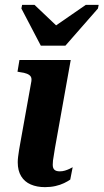

<svg xmlns="http://www.w3.org/2000/svg" viewBox="-20 -761 426 790"><path d="M148 -573H249L383 -726L386 -741H333L168 -627H242L122 -741H71L68 -726ZM165 9Q132 9 106.5 -2Q81 -13 67 -36Q53 -59 53 -93Q53 -104 54.5 -116Q56 -128 58.5 -144Q61 -160 65 -181L109 -426Q111 -439 106.5 -446Q102 -453 91 -457.5Q80 -462 63 -464L52 -466L60 -514H271L206 -151Q204 -135 201.5 -122.5Q199 -110 198 -100.5Q197 -91 197 -83Q197 -69 204 -62.5Q211 -56 226 -56Q237 -56 247 -59Q257 -62 265.5 -66Q274 -70 279 -73L269 -22Q259 -15 243.5 -7.5Q228 0 208 4.5Q188 9 165 9Z"/></svg>

Font: Roboto Serif 72pt SemiCondensed SemiBold
Style: Italic
Weight: 600
Width: 4
Italic angle: -10°
Designer: Greg Gazdowicz
Foundry: Commercial Type
Version: Version 1.008